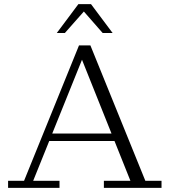

<svg xmlns="http://www.w3.org/2000/svg" viewBox="-20 -906 818 926"><path d="M19 0V-34H96L361 -687H416L681 -34H759V0H481V-34H609L365 -644H386L140 -34H267V0ZM205 -226V-262H547V-226ZM254 -747 358 -886H419L523 -747H475L370 -867H399L293 -747Z"/></svg>

Font: Montagu Slab 144pt Light
Style: Regular
Weight: 300
Designer: Florian Karsten
Foundry: Florian Karsten
Version: Version 1.000